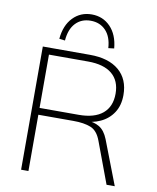

<svg xmlns="http://www.w3.org/2000/svg" viewBox="-99 -1006 882 1082"><g transform="rotate(10 342.0 -465.5)"><path d="M97 0V-705H367Q474 -705 533 -655Q592 -605 592 -514Q592 -455 565 -413.5Q538 -372 491.5 -350.5Q445 -329 385 -329L406 -337H414Q454 -337 485.5 -318.5Q517 -300 536 -252L633 0H586L498 -236Q478 -291 439.5 -306.5Q401 -322 340 -322H139V0ZM139 -361H363Q453 -361 500 -400.5Q547 -440 547 -514Q547 -588 500 -627Q453 -666 363 -666H139ZM214 -760 181 -764Q188 -842 231 -886.5Q274 -931 338 -931Q402 -931 445 -886.5Q488 -842 495 -764L462 -760Q458 -825 424.5 -860Q391 -895 338 -895Q285 -895 252 -860Q219 -825 214 -760Z"/></g></svg>

Font: Mulish ExtraLight
Style: Regular
Weight: 200
Designer: Vernon Adams
Foundry: Vernon Adams
Version: Version 3.603